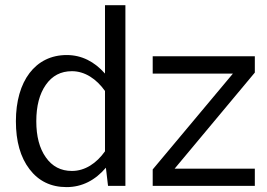

<svg xmlns="http://www.w3.org/2000/svg" viewBox="-20 -725 1043 749"><path d="M888.7 -438 575.7 -64V0H974.1V-66.9H661.1L974.1 -441.9V-505.4H575.7V-438ZM42 -252C42 -173.8 59.6 -111.3 95.2 -64.9C130.4 -18.6 178.7 4.9 239.7 4.9C300.3 4.9 351.6 -22 393.1 -70.8L401.4 0H469.2V-704.6H389.6V-438C348.6 -484.4 298.8 -510.3 240.2 -510.3C117.7 -510.3 42 -408.7 42 -252ZM121.6 -252C121.6 -311 133.8 -358.4 158.7 -394C183.6 -429.7 217.3 -447.3 260.7 -447.3C311 -447.3 356.4 -417 389.6 -370.1V-134.8C356.4 -87.9 311.5 -58.1 260.7 -58.1C217.3 -58.1 183.6 -75.7 158.7 -111.3C133.8 -146.5 121.6 -193.4 121.6 -252Z"/></svg>

Font: Estedad Regular
Style: Regular
Weight: 400
Designer: Amin Abedi
Version: Version 7.3